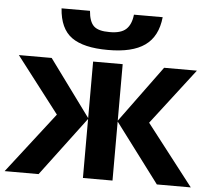

<svg xmlns="http://www.w3.org/2000/svg" viewBox="-54 -839 981 897"><g transform="rotate(5 436.5 -390.5)"><path d="M367.2 -545.9H505.9V-280.8L700.2 -545.9H854L652.8 -284.2L873 0H713.9L505.9 -276.9V0H367.2V-276.9L159.2 0H0L220.2 -284.2L19 -545.9H172.9L367.2 -280.8ZM430.7 -606Q316.4 -606 260.7 -646Q205.1 -686 198.7 -780.8H332Q335.9 -730.5 357.4 -710Q378.9 -689.5 431.6 -689.9Q484.4 -689.5 508.8 -711.9Q533.2 -734.4 538.1 -780.8H672.9Q663.6 -689.5 604 -647.5Q544.9 -605.5 430.7 -606Z"/></g></svg>

Font: NotoSans-Bold
Style: Bold
Weight: 700
Designer: Monotype Design team
Foundry: Monotype Imaging Inc.
Version: Version 1.04